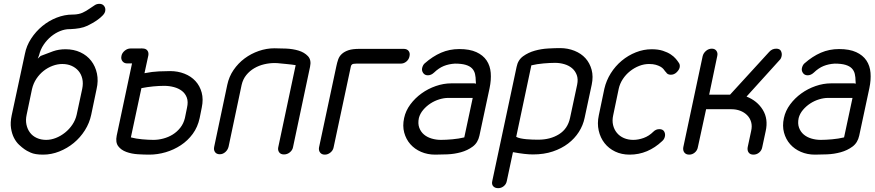

<svg xmlns="http://www.w3.org/2000/svg" viewBox="-20 -807 4564 1002"><path d="M364 -731Q392 -732 411.5 -741Q431 -750 446 -761L473 -779Q484 -787 499 -787Q515 -787 523.5 -775.5Q532 -764 529 -749Q527 -738 516 -726.5Q505 -715 490.5 -704.5Q476 -694 461.5 -686Q447 -678 437 -673Q418 -664 395.5 -660Q373 -656 348 -655H343Q319 -655 294 -645Q269 -635 247 -617Q225 -599 208 -574Q191 -549 184 -519L177 -501Q179 -502 184.5 -508Q190 -514 192 -515Q227 -529 257 -539.5Q287 -550 322 -550Q365 -550 399.5 -534Q434 -518 456 -489.5Q478 -461 486 -423Q494 -385 484 -342L456 -208Q447 -165 423 -127Q399 -89 365 -61Q331 -33 289.5 -16.5Q248 0 205 0Q163 0 140 -10.5Q117 -21 108 -28Q95 -37 79.5 -51.5Q64 -66 53 -87.5Q42 -109 37.5 -138Q33 -167 41 -205L110 -526Q118 -568 142.5 -605.5Q167 -643 201 -671Q235 -699 276 -715Q317 -731 359 -731ZM119 -208Q113 -181 118 -157Q123 -133 136.5 -115Q150 -97 172 -87Q194 -77 221 -77Q246 -77 271.5 -87Q297 -97 319.5 -115Q342 -133 358 -157Q374 -181 380 -208L409 -343Q415 -372 409.5 -396Q404 -420 389.5 -437Q375 -454 353.5 -463.5Q332 -473 305 -473Q280 -473 254.5 -463.5Q229 -454 207.5 -437Q186 -420 170 -396Q154 -372 147 -342Z M1022 -191Q1012 -144 986 -108.5Q960 -73 923.5 -49Q887 -25 844.5 -12.5Q802 0 759 0Q732 0 699.5 -2Q667 -4 639.5 -14Q612 -24 597 -44Q582 -64 589 -99L669 -476H644Q628 -476 619 -487.5Q610 -499 614 -516Q617 -531 631 -542.5Q645 -554 661 -554H714Q716 -555 718.5 -554.5Q721 -554 724 -554Q741 -554 749 -543.5Q757 -533 754 -517L734 -425Q775 -433 809.5 -434.5Q844 -436 868 -436Q908 -436 942.5 -422.5Q977 -409 1000 -384Q1023 -359 1032.5 -324Q1042 -289 1033 -246ZM956 -245Q963 -276 955 -297.5Q947 -319 929.5 -332.5Q912 -346 887.5 -352.5Q863 -359 837 -359Q810 -359 779 -356Q748 -353 718 -347L663 -90Q689 -83 722 -80Q755 -77 781 -77Q806 -77 832.5 -84Q859 -91 881.5 -105Q904 -119 921 -140.5Q938 -162 945 -191Z M1523 -467Q1515 -468 1502 -470Q1489 -472 1474 -473L1443 -476Q1428 -478 1413 -478Q1386 -478 1358.5 -471.5Q1331 -465 1307 -451Q1283 -437 1265.5 -415.5Q1248 -394 1241 -364L1173 -42Q1169 -25 1156 -13.5Q1143 -2 1127 -2Q1110 -2 1102 -13.5Q1094 -25 1098 -42L1166 -364Q1175 -407 1199 -442Q1223 -477 1256.5 -502Q1290 -527 1330.5 -541Q1371 -555 1412 -555Q1437 -555 1472.5 -553.5Q1508 -552 1538 -543Q1568 -534 1587 -514Q1606 -494 1598 -458L1509 -38Q1506 -23 1492.5 -12Q1479 -1 1462 -1Q1445 -1 1437 -12Q1429 -23 1432 -38Z M1840 -475Q1823 -475 1817.5 -471Q1812 -467 1811 -460L1721 -38Q1718 -22 1704.5 -11Q1691 0 1675 0Q1659 0 1650.5 -11Q1642 -22 1645 -38L1735 -460Q1739 -480 1745 -497Q1751 -514 1764.5 -526Q1778 -538 1799 -545Q1820 -552 1856 -552H2087Q2104 -552 2112.5 -541Q2121 -530 2117 -513Q2114 -497 2101 -486Q2088 -475 2071 -475Z M2456 -372 2464 -370Q2463 -372 2463.5 -376Q2464 -380 2463 -382Q2463 -404 2459 -421Q2455 -438 2443.5 -450Q2432 -462 2410.5 -468.5Q2389 -475 2354 -475Q2322 -473 2296 -462.5Q2270 -452 2245 -428Q2230 -414 2213 -414Q2197 -414 2188.5 -426Q2180 -438 2183 -452Q2187 -468 2196 -476Q2238 -513 2282 -532Q2326 -551 2377 -551Q2431 -551 2466 -535Q2501 -519 2519.5 -491.5Q2538 -464 2541 -427Q2544 -390 2535 -347L2482 -99Q2474 -62 2447 -42Q2420 -22 2385.5 -12.5Q2351 -3 2314.5 -1.5Q2278 0 2251 0Q2211 0 2177.5 -14.5Q2144 -29 2121.5 -54.5Q2099 -80 2089.5 -115Q2080 -150 2089 -191Q2097 -229 2121.5 -262Q2146 -295 2180 -319.5Q2214 -344 2254.5 -358Q2295 -372 2335 -372ZM2447 -296H2319Q2297 -296 2272.5 -288.5Q2248 -281 2226.5 -267Q2205 -253 2188.5 -233.5Q2172 -214 2166 -191Q2160 -162 2168 -140.5Q2176 -119 2192.5 -105Q2209 -91 2232.5 -84Q2256 -77 2281 -77Q2307 -77 2340.5 -80Q2374 -83 2403 -90Z M2992 -365Q2998 -394 2990 -415.5Q2982 -437 2965.5 -451Q2949 -465 2925.5 -472Q2902 -479 2877 -479Q2851 -479 2816.5 -476Q2782 -473 2753 -466L2674 -93Q2682 -88 2696.5 -85Q2711 -82 2727 -80.5Q2743 -79 2759.5 -78.5Q2776 -78 2789 -78Q2852 -78 2897.5 -106.5Q2943 -135 2955 -192ZM3031 -192Q3023 -153 3001 -118.5Q2979 -84 2945 -58Q2911 -32 2865 -16.5Q2819 -1 2761 -1Q2721 -1 2657 -13L2625 137Q2622 154 2609 164.5Q2596 175 2580 175Q2563 175 2554 165Q2545 155 2549 138L2676 -458Q2683 -494 2710 -513.5Q2737 -533 2771 -542.5Q2805 -552 2841 -554Q2877 -556 2903 -556Q2943 -556 2978 -542Q3013 -528 3035.5 -503Q3058 -478 3067.5 -443Q3077 -408 3068 -365Z M3390 -120Q3403 -133 3421 -133Q3439 -133 3446 -121Q3453 -109 3450 -95Q3447 -80 3435 -70Q3399 -36 3356.5 -18Q3314 0 3266 0Q3224 0 3190.5 -16Q3157 -32 3135 -60Q3113 -88 3104.5 -125.5Q3096 -163 3105 -205L3134 -344Q3144 -387 3167.5 -424.5Q3191 -462 3224.5 -490Q3258 -518 3298.5 -534Q3339 -550 3381 -550Q3415 -550 3439.5 -542Q3464 -534 3480.5 -523Q3497 -512 3507 -500Q3517 -488 3522 -480Q3530 -470 3527 -455Q3524 -442 3511 -429.5Q3498 -417 3481 -417Q3463 -417 3456 -430L3452 -434Q3448 -440 3442 -447Q3436 -454 3426 -459.5Q3416 -465 3402 -469Q3388 -473 3367 -473Q3341 -473 3315.5 -463Q3290 -453 3268 -435.5Q3246 -418 3230.5 -394.5Q3215 -371 3209 -344L3180 -205Q3174 -178 3179.5 -154.5Q3185 -131 3199.5 -113.5Q3214 -96 3236 -86.5Q3258 -77 3285 -77Q3311 -77 3339 -87Q3367 -97 3390 -120Z M3622 -39Q3619 -22 3606 -11Q3593 0 3577 0Q3560 0 3551.5 -11Q3543 -22 3546 -39L3647 -514Q3651 -530 3664.5 -541.5Q3678 -553 3695 -553Q3711 -553 3719 -541.5Q3727 -530 3723 -514L3681 -313H3790L3994 -536Q4009 -553 4031 -553Q4050 -553 4056 -540Q4062 -527 4059 -514Q4056 -500 4048 -493L3876 -303Q3932 -281 3961 -233.5Q3990 -186 3976 -123L3958 -39Q3955 -22 3942 -11Q3929 0 3912 0Q3895 0 3887 -11Q3879 -22 3882 -39L3900 -123Q3906 -149 3900 -170Q3894 -191 3879 -206Q3864 -221 3843 -229Q3822 -237 3797 -237H3665Z M4438 -372 4446 -370Q4445 -372 4445.5 -376Q4446 -380 4445 -382Q4445 -404 4441 -421Q4437 -438 4425.5 -450Q4414 -462 4392.5 -468.5Q4371 -475 4336 -475Q4304 -473 4278 -462.5Q4252 -452 4227 -428Q4212 -414 4195 -414Q4179 -414 4170.5 -426Q4162 -438 4165 -452Q4169 -468 4178 -476Q4220 -513 4264 -532Q4308 -551 4359 -551Q4413 -551 4448 -535Q4483 -519 4501.5 -491.5Q4520 -464 4523 -427Q4526 -390 4517 -347L4464 -99Q4456 -62 4429 -42Q4402 -22 4367.5 -12.5Q4333 -3 4296.5 -1.5Q4260 0 4233 0Q4193 0 4159.5 -14.5Q4126 -29 4103.5 -54.5Q4081 -80 4071.5 -115Q4062 -150 4071 -191Q4079 -229 4103.5 -262Q4128 -295 4162 -319.5Q4196 -344 4236.5 -358Q4277 -372 4317 -372ZM4429 -296H4301Q4279 -296 4254.5 -288.5Q4230 -281 4208.5 -267Q4187 -253 4170.5 -233.5Q4154 -214 4148 -191Q4142 -162 4150 -140.5Q4158 -119 4174.5 -105Q4191 -91 4214.5 -84Q4238 -77 4263 -77Q4289 -77 4322.5 -80Q4356 -83 4385 -90Z"/></svg>

Font: VDS Compensated
Style: Light Italic
Weight: 300
Italic angle: -12°
Designer: artmaker
Foundry: artmaker
Version: Version 1.000 2012 initial release